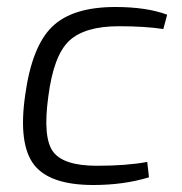

<svg xmlns="http://www.w3.org/2000/svg" viewBox="-20 -517 521 549"><path d="M401 -54 406 -10Q334 12 247 12Q121 12 76.5 -47Q32 -106 52 -245Q71 -384 129 -440.5Q187 -497 310 -497Q399 -497 458 -475L447 -434Q394 -442 320 -442Q222 -442 177.5 -400Q133 -358 118 -240Q102 -123 132 -83Q162 -43 257 -43Q342 -43 401 -54Z"/></svg>

Font: Exo 2.0 Light
Style: Italic
Weight: 300
Italic angle: -8°
Designer: Natanael Gama
Version: Version 1.001;PS 001.001;hotconv 1.0.70;makeotf.lib2.5.58329